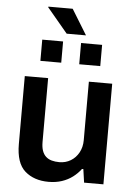

<svg xmlns="http://www.w3.org/2000/svg" viewBox="-60 -942 703 1000"><g transform="rotate(5 291.5 -442.5)"><path d="M232 12Q156 12 108.5 -29.5Q61 -71 61 -171V-526H183V-193Q183 -165 189.5 -146.5Q196 -128 208.5 -116.5Q221 -105 239 -100Q257 -95 279 -95Q312 -95 338.5 -111Q365 -127 380.5 -155.5Q396 -184 396 -220V-526H518V0H417L407 -70H400Q382 -46 357.5 -27.5Q333 -9 301.5 1.5Q270 12 232 12ZM135 -612V-723H244V-612ZM338 -612V-723H448V-612ZM360 -765H259L151 -894L152 -897H279Z"/></g></svg>

Font: Archivo SemiBold SemiBold
Style: Regular
Weight: 600
Version: Version 2.001